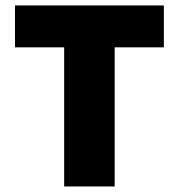

<svg xmlns="http://www.w3.org/2000/svg" viewBox="-20 -674 646 694"><path d="M211.9 0V-654.3H394.5V0ZM34.2 -502.9V-654.3H572.3V-502.9Z"/></svg>

Font: Sen ExtraBold
Style: Regular
Weight: 800
Version: Version 2.000;gftools[0.9.31]